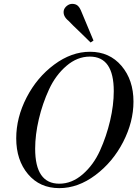

<svg xmlns="http://www.w3.org/2000/svg" viewBox="-20 -965 712 994"><path d="M449 -745Q424 -770 398.5 -794.5Q373 -819 358.5 -833Q344 -847 335 -857Q305 -881 310 -910Q313 -924 326 -934.5Q339 -945 354 -945Q372 -945 383 -935Q394 -925 403 -901Q454 -778 464 -755ZM287 9Q186 9 125 -63.5Q64 -136 64 -249Q64 -356 117.5 -460Q171 -564 260.5 -630.5Q350 -697 446 -697Q547 -697 609 -624Q671 -551 671 -439Q671 -334 617.5 -230Q564 -126 474 -58.5Q384 9 287 9ZM287 -14Q352 -14 408 -62.5Q464 -111 497.5 -185Q531 -259 550 -340Q569 -421 569 -493Q569 -672 445 -672Q380 -672 324 -624Q268 -576 234 -502.5Q200 -429 181 -348Q162 -267 162 -195Q162 -14 287 -14Z"/></svg>

Font: HK Venetian
Style: Italic
Weight: 400
Italic angle: -12°
Version: Version 1.000;PS 001.000;hotconv 1.0.88;makeotf.lib2.5.64775